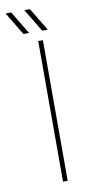

<svg xmlns="http://www.w3.org/2000/svg" viewBox="-141 -772 367 807"><g transform="rotate(-10 42.5 -369.0)"><path d="M60 0V-600H80V0ZM4 -640 -55 -738H-31L28 -640ZM84 -640 25 -738H49L108 -640Z"/></g></svg>

Font: Big Shoulders Stencil Thin
Style: Regular
Weight: 100
Designer: Patric King
Foundry: XO Type Co
Version: Version 2.001